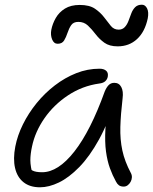

<svg xmlns="http://www.w3.org/2000/svg" viewBox="-20 -786 650 816"><path d="M150 10Q107 10 80 -11.5Q53 -33 44 -72Q35 -111 45 -163Q54 -210 77.5 -257.5Q101 -305 135.5 -347.5Q170 -390 213 -423Q256 -456 304 -475Q352 -494 403 -494Q421 -494 431 -485.5Q441 -477 438 -460Q436 -449 427.5 -441Q419 -433 402 -431Q330 -421 269.5 -381Q209 -341 169 -283.5Q129 -226 116 -163Q109 -131 109 -104.5Q109 -78 121 -36L87 -93Q104 -69 117.5 -61.5Q131 -54 159 -54Q227 -54 296 -142Q365 -230 425 -397Q432 -414 441.5 -424Q451 -434 466 -434Q486 -434 495.5 -416Q505 -398 501 -368Q493 -300 491.5 -246.5Q490 -193 500 -146.5Q510 -100 536 -51Q541 -42 540.5 -32Q540 -22 535 -13Q530 -4 522.5 1.5Q515 7 506 7Q493 7 485.5 1.5Q478 -4 473 -14Q458 -41 447 -71.5Q436 -102 430.5 -142Q425 -182 428 -238Q431 -294 444 -372L473 -371Q441 -266 401 -193.5Q361 -121 317 -76Q273 -31 230.5 -10.5Q188 10 150 10ZM225 -600Q209 -600 201.5 -618.5Q194 -637 198 -659Q203 -685 217 -709.5Q231 -734 256 -749.5Q281 -765 319 -765Q360 -765 383.5 -749Q407 -733 422.5 -712.5Q438 -692 451 -676Q464 -660 484 -660Q500 -660 510 -670.5Q520 -681 526 -697Q532 -713 538 -729Q544 -745 554.5 -755.5Q565 -766 583 -766Q597 -766 605 -750.5Q613 -735 608 -708Q596 -651 562.5 -620Q529 -589 480 -589Q445 -589 423.5 -604.5Q402 -620 386 -641Q370 -662 353.5 -677.5Q337 -693 313 -693Q292 -693 282.5 -679Q273 -665 267 -646.5Q261 -628 252.5 -614Q244 -600 225 -600Z"/></svg>

Font: Shantell Sans Light
Style: Italic
Weight: 300
Italic angle: -11°
Designer: Stephen Nixon, Anya Danilova, Shantell Martin
Foundry: Arrow Type
Version: Version 1.008;[ac192a2d6]